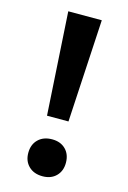

<svg xmlns="http://www.w3.org/2000/svg" viewBox="-105 -710 511 769"><g transform="rotate(15 150.0 -325.5)"><path d="M106 -232 80 -658H219L195 -232ZM151 7Q115 7 93.5 -14Q72 -35 72 -69Q72 -104 93.5 -125Q115 -146 151 -146Q186 -146 207 -125Q228 -104 228 -69Q228 -35 207 -14Q186 7 151 7Z"/></g></svg>

Font: Ysabeau Office
Style: Bold
Weight: 700
Designer: Christian Thalmann (Catharsis Fonts)
Version: Version 2.001;gftools[0.9.30]; featfreeze: tnum,lnum,ss02